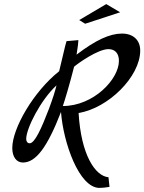

<svg xmlns="http://www.w3.org/2000/svg" viewBox="-20 -801 705 938"><path d="M510 65C445 59 376 -44 364 -249C508 -272 665 -426 665 -554C665 -605 631 -637 576 -637C516 -637 447 -605 354 -534C360 -570 363 -595 363 -605L305 -600C300 -588 274 -470 269 -453C144 -354 40 -174 40 -78C40 -35 60 -7 92 -7C155 -7 211 -81 278 -254C289 -105 366 117 466 117C479 117 498 115 515 112ZM219 -269C183 -175 150 -101 125 -101C115 -101 108 -109 108 -122C108 -174 179 -313 256 -384C249 -355 239 -323 219 -269ZM287 -283C296 -309 320 -388 342 -475C360 -491 458 -561 510 -561C542 -561 561 -540 561 -504C561 -413 436 -283 287 -283ZM567 -741 499 -781 367 -703 396 -685Z"/></svg>

Font: Marck Script
Style: Regular
Weight: 400
Designer: Denis Masharov, Marck Fogel
Foundry: Denis Masharov
Version: Version 1.002